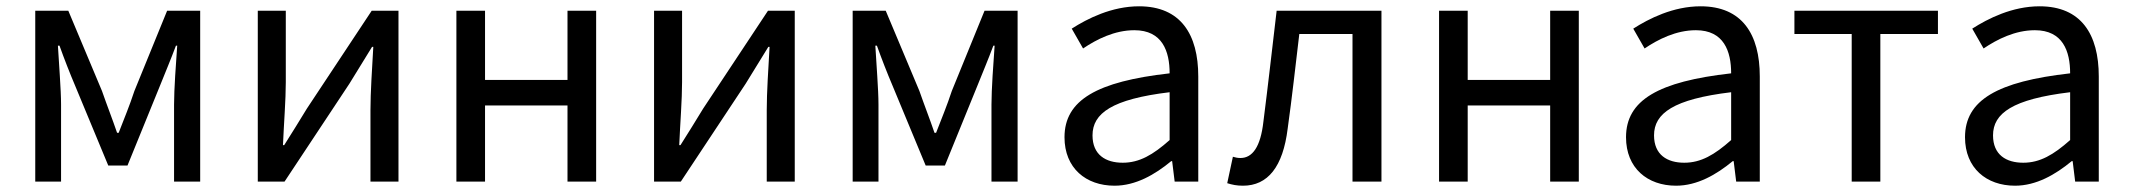

<svg xmlns="http://www.w3.org/2000/svg" viewBox="-20 -577 6769 610"><path d="M92 -543V0H174V-245C174 -293 167 -376 164 -432H169C184 -390 202 -344 219 -304L324 -51H385L488 -304C504 -344 523 -389 539 -432H543C539 -376 533 -293 533 -245V0H616V-543H511L407 -288C392 -242 374 -199 357 -155H352C337 -199 320 -242 304 -288L197 -543Z M799 0H884L1090 -311C1110 -344 1141 -394 1162 -428H1166C1162 -357 1157 -284 1157 -227V0H1246V-543H1161L955 -232C935 -199 904 -149 883 -116H879C882 -186 888 -259 888 -316V-543H799Z M1430 -543V0H1521V-242H1783V0H1874V-543H1783V-323H1521V-543Z M2058 0H2143L2349 -311C2369 -344 2400 -394 2421 -428H2425C2421 -357 2416 -284 2416 -227V0H2505V-543H2420L2214 -232C2194 -199 2163 -149 2142 -116H2138C2141 -186 2147 -259 2147 -316V-543H2058Z M2689 -543V0H2771V-245C2771 -293 2764 -376 2761 -432H2766C2781 -390 2799 -344 2816 -304L2921 -51H2982L3085 -304C3101 -344 3120 -389 3136 -432H3140C3136 -376 3130 -293 3130 -245V0H3213V-543H3108L3004 -288C2989 -242 2971 -199 2954 -155H2949C2934 -199 2917 -242 2901 -288L2794 -543Z M3521 13C3588 13 3649 -22 3701 -65H3704L3712 0H3787V-334C3787 -468 3731 -557 3599 -557C3512 -557 3435 -518 3385 -486L3421 -423C3464 -452 3521 -481 3584 -481C3673 -481 3696 -414 3696 -344C3465 -318 3362 -259 3362 -141C3362 -43 3430 13 3521 13ZM3547 -60C3493 -60 3451 -85 3451 -147C3451 -217 3513 -262 3696 -284V-132C3643 -85 3600 -60 3547 -60Z M3929 13C4008 13 4056 -47 4071 -168C4085 -268 4096 -369 4108 -469H4277V0H4369V-543H4036C4022 -425 4009 -308 3994 -191C3985 -110 3959 -75 3921 -75C3911 -75 3904 -77 3897 -79L3879 5C3895 10 3909 13 3929 13Z M4552 -543V0H4643V-242H4905V0H4996V-543H4905V-323H4643V-543Z M5305 13C5372 13 5433 -22 5485 -65H5488L5496 0H5571V-334C5571 -468 5515 -557 5383 -557C5296 -557 5219 -518 5169 -486L5205 -423C5248 -452 5305 -481 5368 -481C5457 -481 5480 -414 5480 -344C5249 -318 5146 -259 5146 -141C5146 -43 5214 13 5305 13ZM5331 -60C5277 -60 5235 -85 5235 -147C5235 -217 5297 -262 5480 -284V-132C5427 -85 5384 -60 5331 -60Z M5681 -469H5863V0H5954V-469H6137V-543H5681Z M6382 13C6449 13 6510 -22 6562 -65H6565L6573 0H6648V-334C6648 -468 6592 -557 6460 -557C6373 -557 6296 -518 6246 -486L6282 -423C6325 -452 6382 -481 6445 -481C6534 -481 6557 -414 6557 -344C6326 -318 6223 -259 6223 -141C6223 -43 6291 13 6382 13ZM6408 -60C6354 -60 6312 -85 6312 -147C6312 -217 6374 -262 6557 -284V-132C6504 -85 6461 -60 6408 -60Z"/></svg>

Font: Noto Sans KR Regular
Style: Regular
Weight: 400
Designer: Ryoko NISHIZUKA  (kana & ideographs); Paul D. Hunt (Latin, Greek & Cyrillic); Wenlong ZHANG  (bopomofo); Sandoll Communi
Foundry: Adobe Systems Incorporated
Version: Version 1.004;PS 1.004;hotconv 1.0.82;makeotf.lib2.5.63406